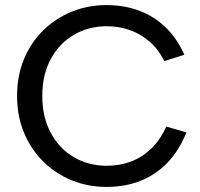

<svg xmlns="http://www.w3.org/2000/svg" viewBox="-20 -727 787 754"><path d="M398 7Q325 7 261.5 -19Q198 -45 149.5 -93Q101 -141 74 -206.5Q47 -272 47 -350Q47 -429 74 -494.5Q101 -560 149.5 -607.5Q198 -655 261.5 -681Q325 -707 398 -707Q469 -707 528 -684.5Q587 -662 631.5 -618.5Q676 -575 704 -512L625 -487Q602 -534 567 -564Q532 -594 489.5 -609Q447 -624 400 -624Q328 -624 270.5 -590.5Q213 -557 179.5 -495.5Q146 -434 146 -350Q146 -267 179.5 -205Q213 -143 270.5 -109.5Q328 -76 400 -76Q447 -76 491 -91.5Q535 -107 571.5 -141Q608 -175 633 -230L712 -207Q683 -135 637 -87.5Q591 -40 531 -16.5Q471 7 398 7Z"/></svg>

Font: Envelope Sans Variable
Style: Regular
Weight: 500
Designer: Andreas Rasmussen / Norman Anderson
Foundry: mail.de GmbH
Version: Version 1.150